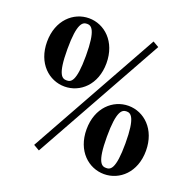

<svg xmlns="http://www.w3.org/2000/svg" viewBox="-129 -863 1009 1002"><g transform="rotate(20 375.0 -361.5)"><path d="M200 -351C286 -351 365 -420 365 -540C365 -660 286 -730 200 -730C114 -730 35 -660 35 -540C35 -420 114 -351 200 -351ZM200 -699C223 -699 251 -686 251 -540C251 -394 223 -385 200 -385C176 -385 148 -394 148 -540C148 -686 176 -699 200 -699ZM156 -11 189 8 590 -712 557 -731ZM550 8C636 8 715 -61 715 -181C715 -301 636 -371 550 -371C464 -371 385 -301 385 -181C385 -61 464 8 550 8ZM550 -340C573 -340 601 -327 601 -181C601 -35 573 -26 550 -26C526 -26 498 -35 498 -181C498 -327 526 -340 550 -340Z"/></g></svg>

Font: Berkshire Swash
Style: Regular
Weight: 700
Designer: Astigmatic (AOETI)
Foundry: Astigmatic (AOETI)
Version: Version 1.000